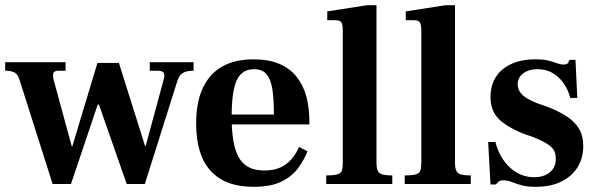

<svg xmlns="http://www.w3.org/2000/svg" viewBox="-22 -710 2306 741"><path d="M181 0 54 -400Q47 -423 34.5 -430Q22 -437 -2 -437V-470H231V-437H203Q190 -437 185 -430Q180 -423 185 -402L255 -145H257L354 -467H437L538 -146H540L610 -404Q615 -424 608.5 -430.5Q602 -437 587 -437H556V-470H725V-437Q705 -437 692.5 -432.5Q680 -428 673 -419Q666 -410 662 -396L537 0H467L360 -306H355L252 0Z M956 11Q847 11 791 -50.5Q735 -112 735 -233Q735 -316 761 -371Q787 -426 836 -453.5Q885 -481 957 -481Q1015 -481 1056 -463.5Q1097 -446 1122.5 -414Q1148 -382 1160 -338.5Q1172 -295 1172 -241V-230H820V-268H1035Q1035 -325 1029.5 -363.5Q1024 -402 1007.5 -422.5Q991 -443 958 -443Q929 -443 909.5 -425.5Q890 -408 881 -367.5Q872 -327 872 -260Q872 -209 878 -170.5Q884 -132 898 -105.5Q912 -79 936.5 -65.5Q961 -52 999 -52Q1033 -52 1058.5 -63Q1084 -74 1102 -94.5Q1120 -115 1132 -143L1165 -126Q1152 -94 1129.5 -62.5Q1107 -31 1066 -10Q1025 11 956 11Z M1237 0V-33Q1266 -33 1280 -37Q1294 -41 1297.5 -52Q1301 -63 1301 -83V-590Q1301 -615 1295.5 -623.5Q1290 -632 1272 -632H1241V-666L1395 -690H1431V-83Q1431 -63 1435.5 -52Q1440 -41 1453 -37Q1466 -33 1492 -33V0Z M1540 0V-33Q1569 -33 1583 -37Q1597 -41 1600.5 -52Q1604 -63 1604 -83V-590Q1604 -615 1598.5 -623.5Q1593 -632 1575 -632H1544V-666L1698 -690H1734V-83Q1734 -63 1738.5 -52Q1743 -41 1756 -37Q1769 -33 1795 -33V0Z M2046 11Q2011 11 1989 4.5Q1967 -2 1952 -8Q1937 -14 1921 -14Q1909 -14 1903 -9.5Q1897 -5 1892 2H1871L1862 -162H1890Q1906 -100 1946.5 -63Q1987 -26 2040 -26Q2076 -26 2099.5 -44.5Q2123 -63 2123 -98Q2123 -119 2114.5 -132Q2106 -145 2087 -156.5Q2068 -168 2036 -181L1998 -194Q1928 -223 1899.5 -254.5Q1871 -286 1871 -335Q1871 -404 1918 -442.5Q1965 -481 2044 -481Q2076 -481 2095 -476Q2114 -471 2127.5 -466Q2141 -461 2153 -461Q2167 -461 2170.5 -467.5Q2174 -474 2176 -479H2199L2206 -332H2179Q2170 -366 2151.5 -391Q2133 -416 2108.5 -429.5Q2084 -443 2053 -443Q2019 -443 1997.5 -427Q1976 -411 1976 -385Q1976 -366 1987 -352Q1998 -338 2015.5 -328.5Q2033 -319 2050 -312L2090 -298Q2134 -281 2165 -261Q2196 -241 2212.5 -213.5Q2229 -186 2229 -146Q2229 -100 2207 -64.5Q2185 -29 2144 -9Q2103 11 2046 11Z"/></svg>

Font: Frank Ruhl Libre SemiBold
Style: Regular
Weight: 600
Designer: Yanek Iontef
Foundry: Fontef
Version: Version 6.003;gftools[0.9.30]